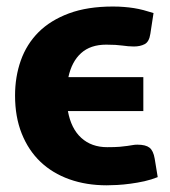

<svg xmlns="http://www.w3.org/2000/svg" viewBox="-20 -546 509 574"><path d="M451.5 -16.5Q433 -9 411.8 -4.2Q390.5 0.5 369.8 3.2Q349 6 330.5 7Q312 8 299 8Q238 8 187.5 -10Q137 -28 101 -62.2Q65 -96.5 45 -146.5Q25 -196.5 25 -260.5Q25 -316.5 42.2 -365.2Q59.5 -414 95.2 -449.8Q131 -485.5 186.2 -506Q241.5 -526.5 317.5 -526.5Q335.5 -526.5 350.8 -525.2Q366 -524 380.2 -521.8Q394.5 -519.5 408.8 -515.8Q423 -512 439 -507L429.5 -445Q426 -421 412.5 -414Q399 -407 380 -407Q371.5 -407 363.2 -407.8Q355 -408.5 345.8 -409.8Q336.5 -411 324.8 -411.8Q313 -412.5 297.5 -412.5Q250.5 -412.5 222.5 -387.2Q194.5 -362 184.5 -315.5H408.5V-214H183Q192.5 -161.5 223 -133.8Q253.5 -106 300.5 -106Q324.5 -106 338.2 -107.2Q352 -108.5 361 -109.8Q370 -111 376.2 -112.2Q382.5 -113.5 391 -113.5Q415.5 -113.5 427 -104.5Q438.5 -95.5 442.5 -71.5Z"/></svg>

Font: Lato 2
Style: Regular
Weight: 900
Designer: Lukasz Dziedzic with Adam Twardoch and Botio Nikoltchev
Foundry: tyPoland Lukasz Dziedzic
Version: Version 2.015; 2015-08-06; http://www.latofonts.com/